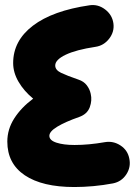

<svg xmlns="http://www.w3.org/2000/svg" viewBox="-20 -671 551 769"><path d="M434.1 -578.1Q439 -544.4 417.5 -516.4Q396 -488.3 362.3 -483.4Q284.7 -471.7 242.9 -451.7Q201.2 -431.6 201.2 -408.7Q201.2 -390.6 224.4 -379.4Q247.6 -368.2 294.4 -352.1Q315.4 -345.2 327.4 -329.6Q339.4 -314 343.3 -295.4Q349.6 -268.6 339.4 -241.2Q329.1 -213.9 297.4 -202.6Q241.7 -183.1 209.7 -163.8Q177.7 -144.5 177.7 -127Q177.7 -108.9 206.1 -99.6Q234.4 -90.3 278.8 -90.3Q335.4 -90.3 399.9 -101.6Q433.6 -107.4 462.6 -88.4Q491.7 -69.3 498 -35.2Q504.9 -1.5 485.8 27.6Q466.8 56.6 432.6 63.5Q394 70.8 354.2 74.5Q314.5 78.1 277.8 78.1Q149.4 78.1 79.3 31Q9.3 -16.1 9.3 -104Q9.3 -153.3 37.1 -196.8Q64.9 -240.2 112.8 -275.9Q75.7 -306.6 54.2 -343.5Q32.7 -380.4 32.7 -418.5Q32.7 -507.8 111.8 -568.1Q190.9 -628.4 338.9 -649.9Q372.6 -654.8 400.9 -633.3Q429.2 -611.8 434.1 -578.1Z"/></svg>

Font: Mikhak-DS1-FD Black
Style: Regular
Weight: 900
Designer: Amin Abedi
Version: Version 3.2